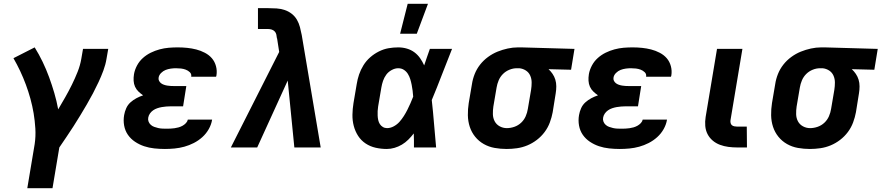

<svg xmlns="http://www.w3.org/2000/svg" viewBox="-20 -778 4651 1013"><path d="M257 215H124L163 -18Q169 -59 166.5 -100Q164 -141 157.5 -180Q151 -219 140.5 -257Q130 -295 116.5 -331.5Q103 -368 86.5 -403Q70 -438 51 -471L163 -528Q186 -491 205 -451.5Q224 -412 239 -371Q254 -330 266.5 -287.5Q279 -245 287 -201Q306 -233 324.5 -265.5Q343 -298 359.5 -331.5Q376 -365 389.5 -399Q403 -433 409 -468L418 -520H551L542 -468Q537 -437 525.5 -406Q514 -375 500 -345Q486 -315 470.5 -285.5Q455 -256 438 -227Q421 -198 403.5 -169Q386 -140 368 -112Q350 -84 331 -56Q312 -28 293 0Z M850 8Q822 8 794 5Q766 2 740.5 -6.5Q715 -15 692.5 -30Q670 -45 655 -66.5Q640 -88 635 -115.5Q630 -143 635 -171Q638 -189 646 -207Q654 -225 668.5 -238Q683 -251 700 -260Q717 -269 735 -275Q722 -284 710.5 -295Q699 -306 692.5 -320.5Q686 -335 685 -352Q684 -369 687 -387Q691 -410 703 -432.5Q715 -455 734 -472Q753 -489 775.5 -500Q798 -511 822 -517.5Q846 -524 870 -526Q894 -528 917 -528Q943 -528 967.5 -525.5Q992 -523 1015.5 -517Q1039 -511 1061 -499.5Q1083 -488 1098 -470.5Q1113 -453 1119.5 -429Q1126 -405 1122 -380L1120 -373H988L989 -374Q991 -388 981.5 -397Q972 -406 960 -410.5Q948 -415 935 -416.5Q922 -418 908 -418Q895 -418 881 -416Q867 -414 854 -409Q841 -404 830 -393Q819 -382 817 -369Q815 -360 819 -352Q823 -344 829.5 -339Q836 -334 844.5 -331Q853 -328 862 -326.5Q871 -325 879.5 -324.5Q888 -324 897 -324H963L946 -217H880Q869 -217 857 -216Q845 -215 833.5 -213Q822 -211 810 -207Q798 -203 788 -196Q778 -189 771 -179Q764 -169 762 -157Q760 -146 764 -136Q768 -126 776 -119Q784 -112 794 -108.5Q804 -105 814.5 -102.5Q825 -100 836.5 -99.5Q848 -99 859 -99Q870 -99 880 -99.5Q890 -100 901 -101.5Q912 -103 922.5 -106Q933 -109 943 -114.5Q953 -120 961 -128.5Q969 -137 971 -147H1099V-146Q1095 -121 1081.5 -97Q1068 -73 1047.5 -54.5Q1027 -36 1002.5 -23.5Q978 -11 952.5 -4Q927 3 901 5.5Q875 8 850 8Z M1337 0H1198L1453 -504L1442 -575L1441 -576Q1440 -586 1438 -595.5Q1436 -605 1429.5 -612Q1423 -619 1413.5 -622Q1404 -625 1394 -625H1341V-735H1394Q1417 -735 1439.5 -733.5Q1462 -732 1482.5 -725Q1503 -718 1519.5 -705Q1536 -692 1546.5 -674Q1557 -656 1562.5 -635Q1568 -614 1572 -593L1672 0H1533L1498 -353Z M2021 8Q1991 8 1962 1.5Q1933 -5 1909 -21Q1885 -37 1869.5 -61Q1854 -85 1846.5 -113.5Q1839 -142 1839.5 -172.5Q1840 -203 1845 -234L1862 -334Q1866 -360 1874.5 -385Q1883 -410 1897.5 -433.5Q1912 -457 1933 -475.5Q1954 -494 1979 -506.5Q2004 -519 2029.5 -523.5Q2055 -528 2081 -528Q2105 -528 2127 -521.5Q2149 -515 2166.5 -502Q2184 -489 2196.5 -471Q2209 -453 2218 -433Q2225 -454 2232.5 -476Q2240 -498 2248 -520H2365Q2338 -453 2312 -385Q2286 -317 2258 -250Q2265 -188 2270 -125Q2275 -62 2281 0H2164Q2164 -18 2164 -36.5Q2164 -55 2163 -74Q2150 -57 2134.5 -41.5Q2119 -26 2100.5 -15Q2082 -4 2061.5 2Q2041 8 2021 8ZM2022 -102Q2040 -102 2057.5 -111.5Q2075 -121 2087.5 -135Q2100 -149 2110.5 -165.5Q2121 -182 2129.5 -199Q2138 -216 2145.5 -233Q2153 -250 2160 -268Q2159 -284 2157 -299.5Q2155 -315 2152 -330.5Q2149 -346 2144.5 -360.5Q2140 -375 2132 -388Q2124 -401 2111 -409.5Q2098 -418 2081 -418Q2064 -418 2046.5 -408.5Q2029 -399 2018 -384Q2007 -369 2001 -351.5Q1995 -334 1992 -316L1975 -216Q1973 -204 1972.5 -192Q1972 -180 1972.5 -168Q1973 -156 1975.5 -144.5Q1978 -133 1984 -123.5Q1990 -114 2000 -108Q2010 -102 2022 -102ZM2091 -600 2131 -758H2238L2179 -600Z M2653 8Q2621 8 2590 2.5Q2559 -3 2532.5 -18Q2506 -33 2487 -56.5Q2468 -80 2458.5 -109Q2449 -138 2448.5 -170Q2448 -202 2453 -234L2470 -334Q2474 -361 2484.5 -387.5Q2495 -414 2513 -437Q2531 -460 2555 -477.5Q2579 -495 2605 -505.5Q2631 -516 2658.5 -522Q2686 -528 2713 -528H2731L3011 -520L2993 -410L2874 -413Q2886 -402 2895.5 -388Q2905 -374 2910 -357.5Q2915 -341 2915 -322.5Q2915 -304 2912 -286L2896 -186Q2891 -159 2881 -132Q2871 -105 2853.5 -81.5Q2836 -58 2812.5 -40Q2789 -22 2762.5 -11Q2736 0 2708 4Q2680 8 2653 8ZM2654 -102Q2674 -102 2694 -109Q2714 -116 2729.5 -130.5Q2745 -145 2753.5 -164.5Q2762 -184 2765 -204L2782 -304Q2785 -323 2785 -342.5Q2785 -362 2777.5 -379Q2770 -396 2754.5 -406Q2739 -416 2720 -418H2707Q2687 -418 2667.5 -410Q2648 -402 2633.5 -387.5Q2619 -373 2611 -354Q2603 -335 2600 -316L2583 -216Q2580 -196 2580.5 -175.5Q2581 -155 2590 -138Q2599 -121 2616.5 -111.5Q2634 -102 2654 -102Z M3250 8Q3222 8 3194 5Q3166 2 3140.5 -6.5Q3115 -15 3092.5 -30Q3070 -45 3055 -66.5Q3040 -88 3035 -115.5Q3030 -143 3035 -171Q3038 -189 3046 -207Q3054 -225 3068.5 -238Q3083 -251 3100 -260Q3117 -269 3135 -275Q3122 -284 3110.5 -295Q3099 -306 3092.5 -320.5Q3086 -335 3085 -352Q3084 -369 3087 -387Q3091 -410 3103 -432.5Q3115 -455 3134 -472Q3153 -489 3175.5 -500Q3198 -511 3222 -517.5Q3246 -524 3270 -526Q3294 -528 3317 -528Q3343 -528 3367.5 -525.5Q3392 -523 3415.5 -517Q3439 -511 3461 -499.5Q3483 -488 3498 -470.5Q3513 -453 3519.5 -429Q3526 -405 3522 -380L3520 -373H3388L3389 -374Q3391 -388 3381.5 -397Q3372 -406 3360 -410.5Q3348 -415 3335 -416.5Q3322 -418 3308 -418Q3295 -418 3281 -416Q3267 -414 3254 -409Q3241 -404 3230 -393Q3219 -382 3217 -369Q3215 -360 3219 -352Q3223 -344 3229.5 -339Q3236 -334 3244.5 -331Q3253 -328 3262 -326.5Q3271 -325 3279.5 -324.5Q3288 -324 3297 -324H3363L3346 -217H3280Q3269 -217 3257 -216Q3245 -215 3233.5 -213Q3222 -211 3210 -207Q3198 -203 3188 -196Q3178 -189 3171 -179Q3164 -169 3162 -157Q3160 -146 3164 -136Q3168 -126 3176 -119Q3184 -112 3194 -108.5Q3204 -105 3214.5 -102.5Q3225 -100 3236.5 -99.5Q3248 -99 3259 -99Q3270 -99 3280 -99.5Q3290 -100 3301 -101.5Q3312 -103 3322.5 -106Q3333 -109 3343 -114.5Q3353 -120 3361 -128.5Q3369 -137 3371 -147H3499V-146Q3495 -121 3481.5 -97Q3468 -73 3447.5 -54.5Q3427 -36 3402.5 -23.5Q3378 -11 3352.5 -4Q3327 3 3301 5.5Q3275 8 3250 8Z M3921 0H3870Q3846 0 3823 -3Q3800 -6 3778.5 -14Q3757 -22 3740 -36.5Q3723 -51 3713 -70.5Q3703 -90 3701 -113.5Q3699 -137 3703 -161L3763 -520H3897L3834 -143Q3833 -135 3835 -128Q3837 -121 3842 -117Q3847 -113 3854.5 -111.5Q3862 -110 3869 -110H3920Z M4253 8Q4221 8 4190 2.5Q4159 -3 4132.5 -18Q4106 -33 4087 -56.5Q4068 -80 4058.5 -109Q4049 -138 4048.5 -170Q4048 -202 4053 -234L4070 -334Q4074 -361 4084.5 -387.5Q4095 -414 4113 -437Q4131 -460 4155 -477.5Q4179 -495 4205 -505.5Q4231 -516 4258.5 -522Q4286 -528 4313 -528H4331L4611 -520L4593 -410L4474 -413Q4486 -402 4495.5 -388Q4505 -374 4510 -357.5Q4515 -341 4515 -322.5Q4515 -304 4512 -286L4496 -186Q4491 -159 4481 -132Q4471 -105 4453.5 -81.5Q4436 -58 4412.5 -40Q4389 -22 4362.5 -11Q4336 0 4308 4Q4280 8 4253 8ZM4254 -102Q4274 -102 4294 -109Q4314 -116 4329.5 -130.5Q4345 -145 4353.5 -164.5Q4362 -184 4365 -204L4382 -304Q4385 -323 4385 -342.5Q4385 -362 4377.5 -379Q4370 -396 4354.5 -406Q4339 -416 4320 -418H4307Q4287 -418 4267.5 -410Q4248 -402 4233.5 -387.5Q4219 -373 4211 -354Q4203 -335 4200 -316L4183 -216Q4180 -196 4180.5 -175.5Q4181 -155 4190 -138Q4199 -121 4216.5 -111.5Q4234 -102 4254 -102Z"/></svg>

Font: Iosevka Aile Extrabold Oblique
Style: Regular
Weight: 800
Italic angle: -9°
Designer: Belleve Invis
Foundry: Belleve Invis
Version: Version 31.1.0; ttfautohint (v1.8.4)